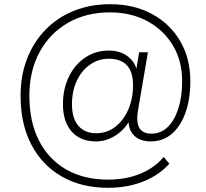

<svg xmlns="http://www.w3.org/2000/svg" viewBox="-20 -733 983 915"><path d="M495 162Q369 162 275 108.5Q181 55 129.5 -43.5Q78 -142 78 -277Q78 -373 109 -453Q140 -533 197 -591.5Q254 -650 332.5 -681.5Q411 -713 505 -713Q618 -713 704 -666.5Q790 -620 838.5 -537.5Q887 -455 887 -346Q887 -259 863.5 -194.5Q840 -130 798 -94.5Q756 -59 699 -59Q651 -59 623 -83.5Q595 -108 593 -150Q565 -107 523.5 -83Q482 -59 438 -59Q363 -59 321.5 -106Q280 -153 280 -236Q280 -310 308.5 -368Q337 -426 386.5 -459Q436 -492 498 -492Q548 -492 582.5 -469Q617 -446 630 -406L643 -484H685L638 -209Q636 -198 635 -187.5Q634 -177 634 -168Q634 -96 702 -96Q746 -96 778.5 -127Q811 -158 829.5 -214.5Q848 -271 848 -346Q848 -443 804 -516.5Q760 -590 682.5 -632Q605 -674 504 -674Q390 -674 303.5 -624Q217 -574 168.5 -484.5Q120 -395 120 -277Q120 -152 166 -62.5Q212 27 296 75Q380 123 495 123Q581 123 649.5 94.5Q718 66 760 15L787 47Q738 102 662.5 132Q587 162 495 162ZM439 -98Q489 -98 528.5 -128Q568 -158 591 -210Q614 -262 614 -327Q614 -453 498 -453Q449 -453 409 -425Q369 -397 346 -348Q323 -299 323 -236Q323 -169 353.5 -133.5Q384 -98 439 -98Z"/></svg>

Font: Nunito Sans ExtraLight
Style: Italic
Weight: 200
Italic angle: -9°
Designer: Vernon Adams
Foundry: Vernon Adams
Version: Version 3.006; ttfautohint (v1.8.3)